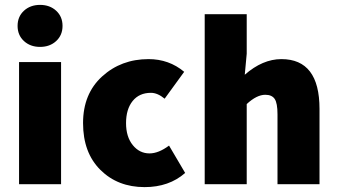

<svg xmlns="http://www.w3.org/2000/svg" viewBox="-20 -754 1382 786"><path d="M210 -586Q184 -562 144 -562Q104 -562 78 -586Q52 -610 52 -648Q52 -686 78 -710Q104 -734 144 -734Q184 -734 210 -710Q236 -686 236 -648Q236 -610 210 -586ZM58 0V-500H230V0Z M572 12Q462 12 391 -58.5Q320 -129 320 -250Q320 -370 398 -441Q476 -512 588 -512Q672 -512 734 -460L654 -350Q625 -374 598 -374Q550 -374 523 -340.5Q496 -307 496 -250Q496 -194 523.5 -160Q551 -126 592 -126Q629 -126 672 -158L738 -46Q672 12 572 12Z M818 0V-696H990V-534L982 -448Q1055 -512 1132 -512Q1288 -512 1288 -308V0H1116V-286Q1116 -332 1104.5 -349Q1093 -366 1066 -366Q1031 -366 990 -328V0Z"/></svg>

Font: Assistant ExtraBold
Style: Regular
Weight: 800
Designer: Hebrew By Ben Nathan, Latin by Paul Hunt
Version: Version 2.001;PS 002.001;hotconv 1.0.88;makeotf.lib2.5.64775